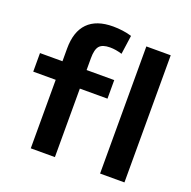

<svg xmlns="http://www.w3.org/2000/svg" viewBox="-134 -903 1033 1036"><g transform="rotate(20 382.0 -385.0)"><path d="M149.7 0V-393.4H20.7V-500H149.7V-573.4Q149.7 -670.3 198.7 -720.2Q247.7 -770 343 -770Q370.7 -770 398.8 -766.2Q427 -762.3 450.6 -755L435.3 -646.7Q399.3 -658 366 -658Q323 -658 305.6 -638.2Q288.3 -618.4 288.3 -568V-500H447V-393.4H288.3V0ZM547.7 0V-730H687.6V0Z"/></g></svg>

Font: M PLUS 1 Thin
Style: Regular
Weight: 100
Designer: Coji Morishita
Foundry: UNDERFOREST DESIGN
Version: Version 1.001